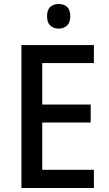

<svg xmlns="http://www.w3.org/2000/svg" viewBox="-20 -1005 544 959"><path d="M449 -66H87V-780H449V-690H191V-483H433V-393H191V-157H449ZM273 -985Q299 -985 315 -970.5Q331 -956 331 -924Q331 -892 314.5 -877Q298 -862 273 -862Q248 -862 231.5 -877Q215 -892 215 -924Q215 -956 231 -970.5Q247 -985 273 -985Z"/></svg>

Font: Noto Sans Malayalam UI SemiCondensed Medium
Style: Regular
Weight: 500
Width: 4
Designer: Jelle Bosma - Monotype Design Team
Foundry: Monotype Imaging Inc.
Version: Version 2.104; ttfautohint (v1.8.4.7-5d5b)